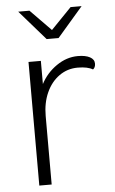

<svg xmlns="http://www.w3.org/2000/svg" viewBox="-55 -814 509 851"><g transform="rotate(-5 200.0 -388.0)"><path d="M378 -517Q378 -500 367 -492Q344 -506 300 -506Q254 -506 217.5 -480Q181 -454 160.5 -408.5Q140 -363 140 -305V0H85V-550H140V-447Q165 -495 210 -526Q255 -557 305 -557Q339 -557 358.5 -546.5Q378 -536 378 -517ZM59 -776H109L201 -682L292 -776H341L227 -644H174Z"/></g></svg>

Font: Krub Light
Style: Regular
Weight: 300
Designer: Ekaluck Peanpanawate
Foundry: Cadson Demak Co.,Ltd.
Version: Version 1.000; ttfautohint (v1.6)